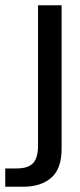

<svg xmlns="http://www.w3.org/2000/svg" viewBox="-83 -545 304 732"><path d="M-63 167V97.2H-19Q23.9 97.2 43 77.1Q62 57.1 62 9.8V-524.9H151.9V22Q151.9 98.6 112.3 132.8Q72.8 167 4.9 167Z"/></svg>

Font: Lumene Sans Expanded
Style: Regular
Weight: 400
Width: 7
Designer: Deni Anggara
Version: Version 1.003;Glyphs 3.1.2 (3151)